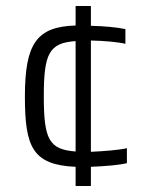

<svg xmlns="http://www.w3.org/2000/svg" viewBox="-20 -612 492 640"><path d="M232 8H283V-56C334 -58 378 -62 403 -68V-118C377 -112 327 -108 283 -106V-477C327 -476 373 -472 398 -466V-515C370 -521 327 -525 283 -526V-592H232V-527C103 -523 63 -468 63 -290C63 -123 88 -62 232 -56ZM232 -107C144 -114 126 -146 126 -291C126 -434 144 -469 232 -475Z"/></svg>

Font: Saira UNSAM Light SC
Style: Regular
Weight: 300
Designer: Hector Gatti with collaboration of the Omnibus-Type team
Foundry: Omnibus-Type
Version: Version 1.072;PS 001.072;hotconv 1.0.88;makeotf.lib2.5.64775